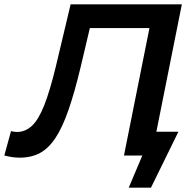

<svg xmlns="http://www.w3.org/2000/svg" viewBox="-59 -720 898 889"><path d="M537 149 600 0H515L633 -590H357L314 -408Q286 -291 258 -210.5Q230 -130 198 -81.5Q166 -33 126 -11.5Q86 10 32 10Q14 10 -2.5 7.5Q-19 5 -39 0L-8 -113Q5 -109 19 -109Q59 -109 89.5 -138Q120 -167 146 -233Q172 -299 199 -410L268 -700H783L665 -110H767L640 149Z"/></svg>

Font: Montserrat SemiBold
Style: Italic
Weight: 600
Italic angle: -11.3°
Designer: Julieta Ulanovsky
Foundry: Julieta Ulanovsky
Version: Version 9.000; ttfautohint (v1.8.4.7-5d5b)